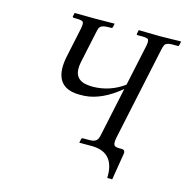

<svg xmlns="http://www.w3.org/2000/svg" viewBox="-114 -753 968 1001"><g transform="rotate(15 370.5 -252.5)"><path d="M544.9 -74.2Q537.1 -36.6 550.8 -28.8Q558.6 -25.4 570.3 -24.9H587.4Q602.5 -24.9 604 -11.2Q604 -7.8 604 -4.9L580.1 141.1H553.2Q558.1 4.4 437 1H364.7L369.6 -21Q372.1 -25.4 375.5 -25.9H414.6Q447.8 -25.9 457.5 -47.9Q461.4 -57.1 464.4 -73.2L519 -330.1Q419.9 -247.6 327.1 -241.7Q314.9 -241.2 301.3 -241.2Q184.1 -241.2 178.7 -348.1Q177.7 -377.9 184.6 -412.1L219.7 -578.1Q226.6 -610.8 213.9 -616.2Q204.6 -619.6 184.6 -620.1H168Q162.1 -621.6 161.6 -625L166.5 -646L273.9 -645L382.3 -646L377.9 -625Q375.5 -620.6 370.6 -620.1H354Q316.9 -620.1 307.6 -602.1Q304.2 -594.2 300.8 -578.1L264.6 -408.2Q244.6 -314.9 321.3 -301.8Q336.9 -299.3 355.5 -298.8Q449.7 -299.8 524.4 -355L571.8 -577.1Q578.6 -609.9 567.4 -615.2Q559.1 -618.7 540.5 -619.1H510.7Q507.8 -620.6 507.8 -624L512.2 -646L626 -644L741.2 -646L736.8 -625Q735.4 -619.1 729.5 -619.1H700.7Q668.9 -619.1 660.6 -605Q655.8 -595.7 651.9 -577.1Z"/></g></svg>

Font: Linux Biolinum Slanted O
Style: Slanted
Weight: 400
Designer: Philipp H. Poll
Foundry: Philipp H. Poll
Version: Version 1.0.4